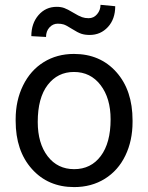

<svg xmlns="http://www.w3.org/2000/svg" viewBox="-20 -760 610 790"><path d="M454.1 -734.4Q454.1 -681.6 424.1 -648.9Q394 -616.2 349.1 -616.2Q329.1 -616.2 314.5 -621.1Q299.8 -626 276.1 -641.1Q252.4 -656.2 241.9 -659.4Q231.4 -662.6 217.8 -662.6Q197.8 -662.6 183.6 -647.2Q169.4 -631.8 169.4 -607.9L108.9 -611.3Q108.9 -663.6 138.4 -697.8Q168 -731.9 213.4 -731.9Q230.5 -731.9 244.1 -727.1Q257.8 -722.2 281.2 -708Q304.7 -693.8 317.1 -689.5Q329.6 -685.1 344.7 -685.1Q365.7 -685.1 379.6 -701.7Q393.6 -718.3 393.6 -740.2ZM44.4 -269Q44.4 -346.7 75 -408.7Q105.5 -470.7 159.9 -504.4Q214.4 -538.1 284.2 -538.1Q392.1 -538.1 458.7 -463.4Q525.4 -388.7 525.4 -264.6V-258.3Q525.4 -181.2 495.8 -119.9Q466.3 -58.6 411.4 -24.4Q356.4 9.8 285.2 9.8Q177.7 9.8 111.1 -64.9Q44.4 -139.6 44.4 -262.7ZM135.3 -258.3Q135.3 -170.4 176 -117.2Q216.8 -64 285.2 -64Q354 -64 394.5 -117.9Q435.1 -171.9 435.1 -269Q435.1 -356 393.8 -409.9Q352.5 -463.9 284.2 -463.9Q217.3 -463.9 176.3 -410.6Q135.3 -357.4 135.3 -258.3Z"/></svg>

Font: TypoPRO Roboto
Style: Regular
Weight: 400
Designer: Google
Version: Version 2.136; 2016